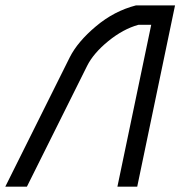

<svg xmlns="http://www.w3.org/2000/svg" viewBox="-35 -704 680 724"><path d="M228 -487.8Q257.8 -546.9 326.7 -604.7Q395.5 -662.6 477.5 -683.6H625L482.4 0H407.7L535.2 -610.4H486.8Q429.7 -594.7 373.5 -549.1Q317.4 -503.4 293.5 -455.6L66.4 0H-15.1Z"/></svg>

Font: Anka/Coder
Style: Italic
Weight: 400
Italic angle: -12°
Monospace: yes
Version: Version 001.100